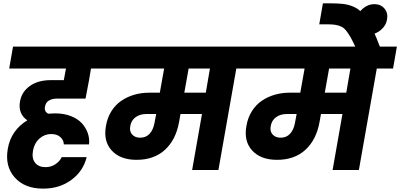

<svg xmlns="http://www.w3.org/2000/svg" viewBox="-20 -1020 2401 1152"><path d="M500 -77.1Q479.5 6.8 408.4 59.3Q337.4 111.8 238.8 111.8Q127.4 111.8 67.9 44.2Q8.3 -23.4 26.9 -127.9Q36.6 -184.6 67.1 -227.5Q97.7 -270.5 144 -297.9Q86.9 -337.4 100.1 -412.1Q110.8 -470.2 159.9 -504.6Q209 -539.1 284.2 -539.1H362.8L376 -608.9H35.2L58.1 -740.2H676.8L653.8 -608.9H525.9L514.2 -539.1L493.2 -428.2H319.8Q292.5 -428.2 273.2 -416.5Q253.9 -404.8 250 -379.9Q243.7 -351.6 269 -337.9Q295.4 -339.8 310.1 -339.8Q363.3 -339.8 405 -323.5Q446.8 -307.1 471.2 -280.3Q495.6 -253.4 506.8 -220.7Q518.1 -188 514.2 -153.8H362.8Q362.8 -178.7 342.5 -197.3Q322.3 -215.8 287.1 -215.8Q247.6 -215.8 217 -189Q186.5 -162.1 178.2 -117.2Q169.4 -70.8 190.4 -43.9Q211.4 -17.1 252.9 -17.1Q286.1 -17.1 312.5 -34.7Q338.9 -52.2 350.1 -77.1Z M820.8 -193.8Q855.5 -193.8 877.2 -217Q898.9 -240.2 906.7 -280.8L917 -335.9H857.9Q820.3 -335.9 793.9 -317.1Q767.6 -298.3 761.7 -264.2Q755.4 -231.9 772.9 -212.9Q790.5 -193.8 820.8 -193.8ZM1214.8 -463.9 1239.7 -608.9H1111.8L1085.9 -463.9ZM618.7 -608.9 641.6 -740.2H1518.6L1495.6 -608.9H1397.9L1290.5 0H1132.8L1191.9 -335.9H1063L1054.7 -289.1Q1035.6 -181.6 970 -121.3Q904.3 -61 799.8 -61Q701.2 -61 650.1 -117.2Q599.1 -173.3 615.7 -264.2Q624 -314 648.4 -352.8Q672.9 -391.6 708.3 -415.5Q743.7 -439.5 786.1 -451.7Q828.6 -463.9 876 -463.9H939L964.8 -608.9Z M1663.6 -193.8Q1698.2 -193.8 1720 -217Q1741.7 -240.2 1749.5 -280.8L1759.8 -335.9H1700.7Q1663.1 -335.9 1636.7 -317.1Q1610.4 -298.3 1604.5 -264.2Q1598.1 -231.9 1615.7 -212.9Q1633.3 -193.8 1663.6 -193.8ZM2057.6 -463.9 2082.5 -608.9H1954.6L1928.7 -463.9ZM1461.4 -608.9 1484.4 -740.2H2361.3L2338.4 -608.9H2240.7L2133.3 0H1975.6L2034.7 -335.9H1905.8L1897.5 -289.1Q1878.4 -181.6 1812.7 -121.3Q1747.1 -61 1642.6 -61Q1543.9 -61 1492.9 -117.2Q1441.9 -173.3 1458.5 -264.2Q1466.8 -314 1491.2 -352.8Q1515.6 -391.6 1551 -415.5Q1586.4 -439.5 1628.9 -451.7Q1671.4 -463.9 1718.8 -463.9H1781.7L1807.6 -608.9Z M2114.3 -734.9Q2096.2 -773.9 2083.3 -796.6Q2070.3 -819.3 2056.9 -836.2Q2043.5 -853 2027.6 -860.4Q2011.7 -867.7 1993.7 -870.8Q1975.6 -874 1947.3 -874H1895.5L1917.5 -1000H1967.3Q2009.3 -999.5 2036.9 -996.6Q2064.5 -993.7 2092 -983.4Q2119.6 -973.1 2138.9 -956.1Q2158.2 -939 2179.2 -908.4Q2200.2 -877.9 2219.2 -836.9Q2238.3 -795.9 2261.2 -734.9Z M2194.3 -813Q2157.2 -813 2135.3 -839.6Q2113.3 -866.2 2119.1 -903.8Q2126 -941.9 2157 -968.5Q2188 -995.1 2226.1 -995.1Q2264.6 -995.1 2286.9 -968.5Q2309.1 -941.9 2302.2 -903.8Q2296.4 -866.2 2264.6 -839.6Q2232.9 -813 2194.3 -813Z"/></svg>

Font: SVN-Poppins
Style: Bold Italic
Weight: 700
Italic angle: -10°
Designer: Ninad Kale (Devanagari), Jonny Pinhorn (Latin)
Foundry: Indian Type Foundry
Version: Version 3.002 2017